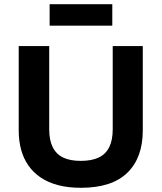

<svg xmlns="http://www.w3.org/2000/svg" viewBox="-20 -879 768 913"><path d="M365 14Q304 14 256.5 1.5Q209 -11 174 -34.5Q139 -58 115.5 -91.5Q92 -125 80.5 -167Q69 -209 69 -259V-660H214V-264Q214 -213 230.5 -179.5Q247 -146 280 -130Q313 -114 364 -114Q416 -114 449.5 -130Q483 -146 499.5 -179.5Q516 -213 516 -264V-660H659V-259Q659 -129 585.5 -57.5Q512 14 365 14ZM216 -757V-859H514V-757Z"/></svg>

Font: Bricolage Grotesque 96pt ExtraBold
Style: Bold
Weight: 700
Version: Version 1.001;gftools[0.9.33.dev8+g029e19f]